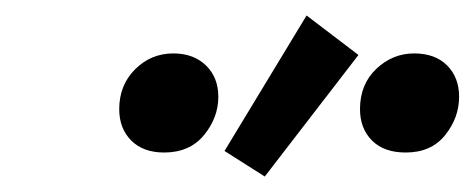

<svg xmlns="http://www.w3.org/2000/svg" viewBox="-20 -809 613 248"><path d="M322 -581 270 -614 376 -789 443 -738ZM192 -612Q165 -612 149.5 -627.5Q134 -643 134 -668Q134 -699 154.5 -719.5Q175 -740 204 -740Q230 -740 246 -724.5Q262 -709 262 -684Q262 -657 243.5 -634.5Q225 -612 192 -612ZM504 -612Q476 -612 460.5 -627.5Q445 -643 445 -668Q445 -700 466 -720Q487 -740 515 -740Q542 -740 557.5 -724.5Q573 -709 573 -684Q573 -657 555 -634.5Q537 -612 504 -612Z"/></svg>

Font: Ubuntu Sans SemiBold
Style: Italic
Weight: 600
Italic angle: -13.5°
Designer: Dalton Maag Ltd
Foundry: Dalton Maag Ltd
Version: Version 1.006